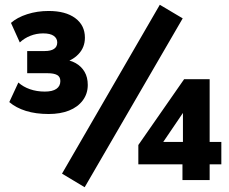

<svg xmlns="http://www.w3.org/2000/svg" viewBox="-20 -755 962 805"><path d="M184 -277Q130 -277 88.5 -290Q47 -303 19 -327L57 -409Q77 -391 105.5 -381Q134 -371 168 -371Q200 -371 216.5 -382.5Q233 -394 233 -415Q233 -433 219.5 -440.5Q206 -448 180 -448H94V-541H168Q193 -541 206.5 -550Q220 -559 220 -577Q220 -594 205.5 -604.5Q191 -615 161 -615Q133 -615 107.5 -605Q82 -595 63 -577L26 -659Q52 -682 94 -695.5Q136 -709 184 -709Q255 -709 295.5 -679Q336 -649 336 -597Q336 -556 308.5 -527.5Q281 -499 241 -492V-506Q273 -504 297 -490.5Q321 -477 334.5 -454Q348 -431 348 -399Q348 -362 327 -334Q306 -306 269.5 -291.5Q233 -277 184 -277ZM335 30 240 -27 650 -735 746 -678ZM745 0V-66H560V-147L752 -423H859V-160H908V-66H859V0ZM747 -160V-308H765L653 -143V-160Z"/></svg>

Font: Nunito Sans 12pt ExtraLight ExtraBold
Style: Regular
Weight: 800
Version: Version 3.101;gftools[0.9.27]